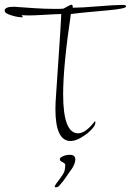

<svg xmlns="http://www.w3.org/2000/svg" viewBox="-23 -586 559 821"><path d="M279 17Q214 17 214 -119Q214 -147 217 -184L232 -407Q233 -424 235 -453.5Q237 -483 239 -526Q230 -526 209 -525Q188 -524 154 -522Q138 -521 124.5 -520.5Q111 -520 99 -520Q91 -520 83.5 -520.5Q76 -521 69 -521Q77 -512 74 -512Q54 -512 30 -519Q-3 -528 -3 -540Q-3 -557 34 -557H39L125 -551Q170 -548 211 -548Q222 -548 231 -548Q240 -548 248 -549Q279 -566 282 -566Q289 -566 288 -553Q324 -553 396 -559Q468 -565 504 -565Q516 -565 516 -558Q516 -549 440 -542Q399 -538 358.5 -534.5Q318 -531 280 -526Q247 -304 247 -183Q247 -16 311 -16Q343 -16 383 -68Q385 -66 385 -63Q385 -44 351 -16Q319 8 298 14Q286 17 279 17ZM211 214Q211 207 222 193Q233 179 238 171Q252 153 254 140Q256 127 256 120Q256 114 250.5 111Q245 108 239 104.5Q233 101 233 94Q233 88 246.5 82Q260 76 276 76Q299 76 299 96Q299 105 294.5 116.5Q290 128 282 139Q272 152 259.5 171Q247 190 233 205Q224 218 211 214Z"/></svg>

Font: Shalimar
Style: Regular
Weight: 400
Designer: Robert E. Leuschke
Foundry: Robert E. Leuschke
Version: Version 1.010; ttfautohint (v1.8.3)